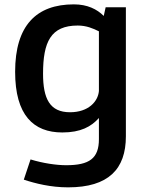

<svg xmlns="http://www.w3.org/2000/svg" viewBox="-20 -430 647 863"><path d="M424.6 100.4V195.7C424.6 282.3 381.3 312.6 277.4 312.6C234.1 312.6 173.5 303.9 117.3 286.6L87 377.5C138.9 394.8 208.2 412.1 286.1 412.1C467.9 412.1 545.8 329.9 545.8 182.7V-397.4H454.9L446.3 -358.4C416 -388.7 372.7 -410.4 312.1 -410.4C143.2 -410.4 48 -315.2 48 -107.4C48 87.4 130.2 165.4 260.1 165.4C342.4 165.4 390 139.4 424.6 100.4ZM424.6 -20.8C420.3 26.8 377 74.5 294.8 74.5C203.8 74.5 173.5 13.9 173.5 -98.7C173.5 -241.6 208.2 -315.2 329.4 -315.2C368.3 -315.2 398.6 -302.2 424.6 -289.2Z"/></svg>

Font: PleaseOptimize
Style: Demi-Bold
Weight: 600
Version: Version 001.000